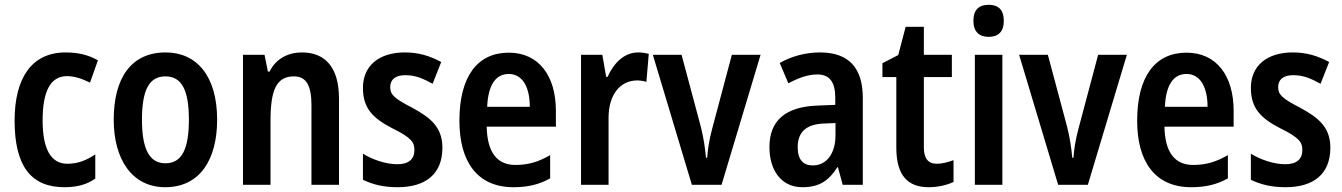

<svg xmlns="http://www.w3.org/2000/svg" viewBox="-20 -772 5607 802"><path d="M249 10C300 10 341 0 378 -26V-127C340 -102 306 -88 261 -88C193 -88 158 -149 158 -269C158 -391 191 -454 260 -454C290 -454 321 -444 356 -427L389 -520C356 -539 314 -553 254 -553C113 -553 41 -447 41 -268C41 -79 109 10 249 10Z M887 -272C887 -454 802 -553 672 -553C527 -553 455 -445 455 -272C455 -106 532 10 670 10C817 10 887 -108 887 -272ZM573 -272C573 -394 602 -453 671 -453C740 -453 769 -394 769 -272C769 -150 740 -90 671 -90C603 -90 573 -151 573 -272Z M1241 -553C1185 -553 1133 -528 1106 -473H1099L1085 -543H995V0H1110V-268C1110 -397 1135 -453 1208 -453C1261 -453 1281 -412 1281 -332V0H1396V-360C1396 -490 1339 -553 1241 -553Z M1828 -155C1828 -243 1775 -282 1702 -322C1626 -361 1610 -377 1610 -408C1610 -440 1632 -458 1673 -458C1717 -458 1749 -443 1787 -422L1823 -513C1773 -540 1726 -553 1671 -553C1564 -553 1496 -498 1496 -405C1496 -319 1538 -278 1619 -236C1701 -196 1711 -176 1711 -145C1711 -108 1688 -86 1640 -86C1590 -86 1535 -106 1496 -130V-21C1538 -1 1582 10 1641 10C1758 10 1828 -45 1828 -155Z M2105 -552C1974 -552 1899 -452 1899 -268C1899 -96 1974 10 2125 10C2184 10 2232 -1 2278 -27V-124C2228 -95 2185 -83 2133 -83C2056 -83 2015 -136 2013 -243H2302V-309C2302 -455 2231 -552 2105 -552ZM2105 -463C2164 -463 2193 -406 2193 -326H2015C2019 -421 2053 -463 2105 -463Z M2646 -553C2586 -553 2543 -507 2518 -451H2512L2496 -543H2407V0H2522V-280C2522 -376 2570 -436 2642 -436C2652 -436 2669 -434 2680 -430L2690 -547C2674 -551 2658 -553 2646 -553Z M2870 0H2994L3157 -543H3037L2955 -235C2942 -187 2936 -145 2934 -113H2929C2925 -155 2919 -197 2907 -244L2827 -543H2707Z M3405 -553C3345 -553 3286 -537 3237 -509L3273 -424C3318 -448 3356 -461 3395 -461C3445 -461 3469 -429 3469 -364V-334L3394 -331C3263 -326 3194 -270 3194 -158C3194 -62 3242 10 3332 10C3402 10 3442 -17 3478 -74H3480L3500 0H3584V-363C3584 -490 3524 -553 3405 -553ZM3421 -256 3470 -258V-208C3470 -128 3431 -81 3375 -81C3336 -81 3312 -104 3312 -157C3312 -217 3344 -253 3421 -256Z M3893 -88C3856 -88 3839 -111 3839 -157V-450H3956V-543H3839V-660H3763L3732 -542L3666 -508V-450H3724V-155C3724 -39 3772 10 3859 10C3898 10 3936 1 3963 -12V-103C3938 -94 3915 -88 3893 -88Z M4110 -752C4069 -752 4046 -731 4046 -685C4046 -640 4070 -618 4110 -618C4150 -618 4173 -640 4173 -685C4173 -730 4151 -752 4110 -752ZM4167 -543H4052V0H4167Z M4400 0H4524L4687 -543H4567L4485 -235C4472 -187 4466 -145 4464 -113H4459C4455 -155 4449 -197 4437 -244L4357 -543H4237Z M4936 -552C4805 -552 4730 -452 4730 -268C4730 -96 4805 10 4956 10C5015 10 5063 -1 5109 -27V-124C5059 -95 5016 -83 4964 -83C4887 -83 4846 -136 4844 -243H5133V-309C5133 -455 5062 -552 4936 -552ZM4936 -463C4995 -463 5024 -406 5024 -326H4846C4850 -421 4884 -463 4936 -463Z M5537 -155C5537 -243 5484 -282 5411 -322C5335 -361 5319 -377 5319 -408C5319 -440 5341 -458 5382 -458C5426 -458 5458 -443 5496 -422L5532 -513C5482 -540 5435 -553 5380 -553C5273 -553 5205 -498 5205 -405C5205 -319 5247 -278 5328 -236C5410 -196 5420 -176 5420 -145C5420 -108 5397 -86 5349 -86C5299 -86 5244 -106 5205 -130V-21C5247 -1 5291 10 5350 10C5467 10 5537 -45 5537 -155Z"/></svg>

Font: Noto Sans Telugu Condensed SemiBold
Style: Regular
Weight: 600
Width: 3
Designer: Jelle Bosma - Monotype Design Team
Foundry: Monotype Imaging Inc.
Version: Version 2.005